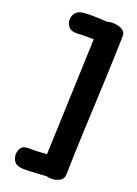

<svg xmlns="http://www.w3.org/2000/svg" viewBox="-188 -945 844 1182"><g transform="rotate(20 234.0 -353.5)"><path d="M263 -811Q265 -846 285.5 -858Q306 -870 334 -870Q354 -870 374.5 -865Q395 -860 408.5 -847Q422 -834 421 -811Q420 -761 417.5 -688.5Q415 -616 411.5 -530.5Q408 -445 404 -355Q400 -265 396 -179.5Q392 -94 390 -21.5Q388 51 387 101Q386 135 361 148Q336 161 305 161Q277 161 252.5 144.5Q228 128 229 101ZM120 163Q80 161 65.5 140Q51 119 51 95Q51 70 65.5 50Q80 30 120 32Q142 33 173 31.5Q204 30 236 28Q268 26 293 24Q331 20 347 41.5Q363 63 363 89Q363 105 358 118Q353 131 342 139Q333 145 321 149Q309 153 293 155Q268 157 236 159Q204 161 173 162.5Q142 164 120 163ZM149 -734Q112 -733 95.5 -753Q79 -773 79 -797Q79 -823 95 -843.5Q111 -864 148 -867Q174 -869 216 -868.5Q258 -868 316 -863Q352 -860 374 -845Q396 -830 396 -797Q396 -772 378 -750.5Q360 -729 325 -732Q290 -735 259.5 -735.5Q229 -736 202 -735.5Q175 -735 149 -734Z"/></g></svg>

Font: Playpen Sans ExtraBold
Style: Regular
Weight: 800
Designer: Laura Meseguer, Veronika Burian, José Scaglione
Foundry: TypeTogether
Version: Version 1.001